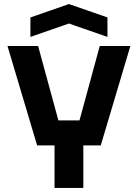

<svg xmlns="http://www.w3.org/2000/svg" viewBox="-20 -927 680 947"><path d="M249 0V-210H163L17 -700H168L268 -333H372L472 -700H623L477 -210H391V0ZM130 -745V-841L320 -907L510 -841V-745L320 -811Z"/></svg>

Font: Tektur SemiBold
Style: Regular
Weight: 600
Designer: Adam Jagosz
Foundry: Adam Jagosz
Version: Version 1.005;gftools[0.9.30]